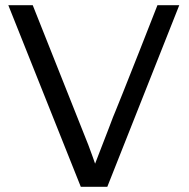

<svg xmlns="http://www.w3.org/2000/svg" viewBox="-20 -715 727 739"><path d="M12 -695H106L320 -157Q342 -98 346 -85L399 -222Q418 -273 424 -286L453 -358Q470 -400 515.5 -515.5Q561 -631 586 -695H670L393 4H291Z"/></svg>

Font: Coval
Style: Light
Weight: 300
Foundry: Context Ltd
Version: Version 001.000